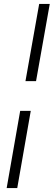

<svg xmlns="http://www.w3.org/2000/svg" viewBox="-20 -820 274 980"><path d="M180 -800H234L164 -406H110ZM83 -254H137L68 140H14Z"/></svg>

Font: Niramit ExtraLight
Style: Italic
Weight: 200
Italic angle: -10°
Designer: Katatrad Aksorn Co.,Ltd.
Foundry: Cadson Demak Co.,Ltd.
Version: Version 1.000; ttfautohint (v1.6)